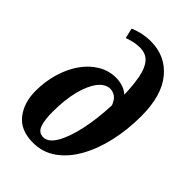

<svg xmlns="http://www.w3.org/2000/svg" viewBox="-230 -863 965 965"><g transform="rotate(45 252.5 -380.0)"><path d="M194 10Q106 10 62.5 -45Q19 -100 19 -184Q19 -250 36.5 -310Q54 -370 86 -416.5Q118 -463 162.5 -490Q207 -517 260 -517Q282 -517 305 -510Q328 -503 348 -486Q346 -553 336.5 -603Q327 -653 303.5 -681Q280 -709 235 -709Q211 -709 187.5 -703Q164 -697 152 -692L139 -746Q154 -754 186 -762Q218 -770 253 -770Q357 -770 421 -693Q485 -616 485 -470Q485 -374 465.5 -287.5Q446 -201 408.5 -134Q371 -67 317 -28.5Q263 10 194 10ZM211 -46Q247 -46 275 -94.5Q303 -143 320.5 -224Q338 -305 342 -404Q330 -435 312.5 -446Q295 -457 278 -457Q243 -457 215 -421Q187 -385 170.5 -320.5Q154 -256 154 -170Q154 -109 166.5 -77.5Q179 -46 211 -46Z"/></g></svg>

Font: Noto Serif ExtraCondensed
Style: Bold Italic
Weight: 700
Width: 2
Italic angle: -12°
Designer: Monotype Design Team
Foundry: Monotype Imaging Inc.
Version: Version 2.013; ttfautohint (v1.8.4.7-5d5b)